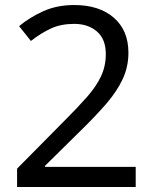

<svg xmlns="http://www.w3.org/2000/svg" viewBox="-20 -744 612 764"><path d="M520 0H48V-73L235 -262Q289 -316 326 -358Q363 -400 382 -440.5Q401 -481 401 -529Q401 -588 366 -618.5Q331 -649 275 -649Q223 -649 183.5 -631Q144 -613 103 -581L56 -640Q98 -675 152.5 -699.5Q207 -724 275 -724Q375 -724 433 -673.5Q491 -623 491 -534Q491 -478 468 -429Q445 -380 404 -332.5Q363 -285 308 -231L159 -84V-80H520Z"/></svg>

Font: Noto Sans Tifinagh APT
Style: Regular
Weight: 400
Designer: JamraPatel
Foundry: JamraPatel LLC
Version: Version 2.006; ttfautohint (v1.8.4.7-5d5b)